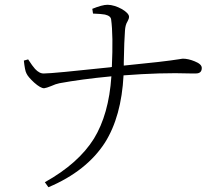

<svg xmlns="http://www.w3.org/2000/svg" viewBox="-20 -754 887 805"><path d="M183 31C290 -14 369 -77 420 -156C466 -229 492 -323 498 -438C601 -446 695 -449 781 -446C791 -446 798 -446 801 -446C818 -446 826 -454 826 -469C826 -480 816 -489 796 -497C779 -504 762 -508 747 -508C744 -508 740 -507 733 -506C690 -499 612 -490 499 -479C499 -482 499 -487 499 -493C500 -555 502 -599 504 -626C505 -641 508 -654 515 -665C519 -672 521 -678 521 -684C521 -704 468 -734 431 -734C416 -734 394 -728 367 -717L370 -697H372C394 -696 410 -695 420 -693C437 -689 445 -682 446 -672C452 -628 453 -562 449 -473C448 -473 446 -473 443 -472C283 -455 190 -446 165 -446C152 -445 139 -452 127 -465C120 -473 110 -486 98 -505L80 -500C83 -473 86 -455 91 -446C96 -435 107 -423 123 -408C141 -392 155 -384 165 -384C172 -385 182 -388 194 -393C207 -399 219 -403 229 -405C289 -416 362 -426 447 -434C440 -327 415 -240 374 -173C331 -104 263 -43 168 10Z"/></svg>

Font: AllPunType Light
Style: Regular
Weight: 300
Version: 1.0